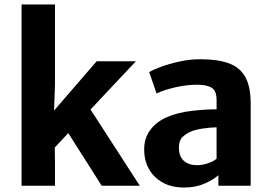

<svg xmlns="http://www.w3.org/2000/svg" viewBox="-20 -831 1214 859"><path d="M588 -557 385 -341 605.5 0H435L285.5 -235.5L225 -171L226 -99V0H76.5V-811H226V-453.5L222 -336.5L412.5 -557Z M802.5 8Q723 8 674 -39.2Q625 -86.5 625 -163Q625 -213.5 652.8 -250.2Q680.5 -287 728 -307.5Q777 -328 837.8 -335Q898.5 -342 949 -342V-383Q949 -425.5 926.5 -438.8Q904 -452 862 -452Q814.5 -452 762.8 -440Q711 -428 680.5 -412.5L647.5 -508.5Q664 -518.5 700.2 -532Q736.5 -545.5 783 -555.8Q829.5 -566 876.5 -566Q953.5 -566 1003.2 -548Q1053 -530 1077.2 -487Q1101.5 -444 1101.5 -368V0H957V-47Q934.5 -27 895 -9.5Q855.5 8 802.5 8ZM780.5 -171Q780.5 -130.5 802.8 -111.2Q825 -92 861 -92Q888.5 -92 915 -102.2Q941.5 -112.5 949 -121.5V-261.5Q921.5 -261 886.2 -255.8Q851 -250.5 830.5 -241Q811 -232 795.8 -217Q780.5 -202 780.5 -171Z"/></svg>

Font: Merriweather Sans
Style: Bold
Weight: 700
Designer: Eben Sorkin
Foundry: Eben Sorkin
Version: Version 1.008; ttfautohint (v1.7.19-72a1) -l 8 -r 50 -G 200 